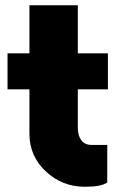

<svg xmlns="http://www.w3.org/2000/svg" viewBox="-20 -704 451 734"><path d="M392.5 -362.5H277.5V-215Q277.5 -185 291.2 -167.5Q305 -150 328.8 -150H390V-6.2Q366.2 10 305 10Q217.5 10 155 -48.8Q92.5 -107.5 92.5 -192.5V-362.5H8.8V-500H92.5V-683.8H277.5V-500H392.5Z"/></svg>

Font: Now Alt Black
Style: Regular
Weight: 900
Designer: Alfredo Marco Pradil
Foundry: Alfredo Marco Pradil
Version: Version 1.002;PS 001.002;hotconv 1.0.88;makeotf.lib2.5.64775